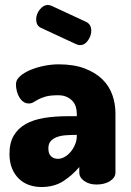

<svg xmlns="http://www.w3.org/2000/svg" viewBox="-20 -740 524 770"><path d="M145 -628Q134 -633 129.5 -642Q125 -651 125 -662Q125 -672 128.5 -682Q132 -692 138.5 -700.5Q145 -709 153.5 -714.5Q162 -720 172 -720Q178 -720 186 -717L326 -652Q346 -642 346 -617Q346 -597 333 -578Q320 -559 300 -559Q295 -559 285 -563ZM215 -482Q276 -482 319.5 -465.5Q363 -449 390.5 -422Q418 -395 430.5 -359.5Q443 -324 443 -286V-48Q443 -28 421.5 -14Q400 0 367 0Q338 0 318 -14Q298 -28 298 -48V-70Q271 -38 234.5 -14Q198 10 146 10Q120 10 97 2Q74 -6 56.5 -22.5Q39 -39 28.5 -64Q18 -89 18 -123Q18 -167 35 -196Q52 -225 83 -242.5Q114 -260 157 -267Q200 -274 252 -274H288V-284Q288 -297 284.5 -310Q281 -323 272 -333.5Q263 -344 248.5 -351Q234 -358 213 -358Q182 -358 164 -353Q146 -348 134 -341.5Q122 -335 114 -330Q106 -325 96 -325Q83 -325 73.5 -332Q64 -339 57.5 -350Q51 -361 47.5 -374.5Q44 -388 44 -402Q44 -420 60.5 -434.5Q77 -449 102 -459.5Q127 -470 157 -476Q187 -482 215 -482ZM288 -199H284Q263 -199 243 -197.5Q223 -196 207.5 -190Q192 -184 183 -173.5Q174 -163 174 -145Q174 -123 185 -113Q196 -103 213 -103Q225 -103 238 -110Q251 -117 262 -129.5Q273 -142 280.5 -159Q288 -176 288 -195Z"/></svg>

Font: AkaAcidDosis
Style: ExtraBold
Weight: 800
Designer: Edgar Tolentino, Pablo Impallari, Igino Marini, Aka-Acid
Foundry: Edgar Tolentino, Pablo Impallari, Igino Marini, Aka-Acid
Version: Version 1.007